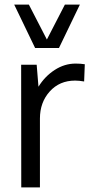

<svg xmlns="http://www.w3.org/2000/svg" viewBox="-20 -818 404 838"><path d="M42 0ZM133.3 -608.4 42 -797.9H106L184.6 -645.5L263.2 -797.9H328.6L237.3 -608.4ZM72.8 0Q72.3 -493.2 72.3 -535.6H140.1L147.9 -439.5Q175.8 -484.9 218.8 -512.7Q261.7 -540.5 310.1 -540.5Q332 -540.5 350.1 -537.6L347.2 -462.4Q324.7 -466.3 308.1 -466.3Q239.7 -466.3 197 -418.7Q154.3 -371.1 154.3 -300.8V0Z"/></svg>

Font: Oxygen
Style: Normal
Weight: 400
Designer: Vernon Adams
Foundry: Vernon Adams
Version: Version Release 0.2.2 webfont; ttfautohint (v0.8.52-bc40) -l